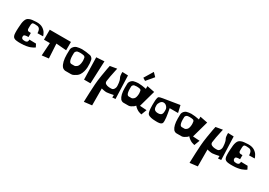

<svg xmlns="http://www.w3.org/2000/svg" viewBox="28 -1962 4919 3505"><g transform="rotate(30 2487.5 -209.0)"><path d="M493.2 -316.4 377.4 -314Q374.5 -353 367.7 -375.7Q360.8 -398.4 346.2 -411.6Q331.5 -424.8 312 -429Q292.5 -433.1 258.8 -433.1Q246.6 -433.1 241.2 -432.9Q235.8 -432.6 227.3 -431.9Q218.8 -431.2 215.3 -429.2Q211.9 -427.2 206.8 -424.1Q201.7 -420.9 200 -415.3Q198.2 -409.7 195.6 -402.3Q192.9 -395 192.4 -384Q191.9 -373 191.2 -359.9Q190.4 -346.7 190.4 -328.6Q190.4 -327.6 190.4 -318.8Q190.4 -310.1 190.4 -307.1Q190.4 -304.2 191.2 -296.4Q191.9 -288.6 193.6 -284.7Q195.3 -280.8 198.5 -275.4Q201.7 -270 206.1 -266.6Q211.9 -261.2 227.8 -259.3Q243.7 -257.3 256.8 -257.8L269.5 -258.8V-171.9Q228.5 -171.9 207.3 -167Q186 -162.1 179.7 -154.1Q173.3 -146 171.9 -129.4Q169.9 -104 187.5 -88.6Q205.1 -73.2 248.5 -74.7Q268.6 -75.2 281.7 -82.3Q294.9 -89.4 299.6 -98.6Q304.2 -107.9 306.2 -117.4Q308.1 -127 307.1 -133.3L306.2 -139.6L448.2 -136.7L480 -74.7Q477.1 -71.8 470.7 -66.9Q464.4 -62 440.9 -49.3Q417.5 -36.6 389.6 -26.9Q361.8 -17.1 314.7 -8.8Q267.6 -0.5 214.4 0Q184.1 0.5 162.6 0Q141.1 -0.5 120.8 -3.2Q100.6 -5.9 87.6 -8.8Q74.7 -11.7 62.7 -19.8Q50.8 -27.8 44.4 -35.4Q38.1 -43 32.5 -58.1Q26.9 -73.2 25.1 -87.6Q23.4 -102.1 22.5 -126.2Q21.5 -150.4 22.2 -173.3Q22.9 -196.3 24.9 -231.4Q27.8 -288.1 32.2 -323.5Q36.6 -358.9 47.6 -388.7Q58.6 -418.5 73.2 -434.1Q87.9 -449.7 115.5 -461.2Q143.1 -472.7 176.3 -476.8Q209.5 -481 261.7 -482.9Q301.8 -484.4 336.4 -476.1Q371.1 -467.8 394 -453.1Q417 -438.5 435.5 -420.4Q454.1 -402.3 464.4 -384Q474.6 -365.7 481.7 -350.6Q488.8 -335.4 491.2 -326.2Z M663.1 -271.5H538.6V-481.9H985.4V-306.2L770.5 -323.2L787.6 -19L646 -2Z M1322.3 -179.2Q1337.4 -203.6 1343.3 -239.3Q1349.1 -274.9 1347.7 -301.8Q1346.2 -328.6 1341.8 -352.1Q1339.8 -362.8 1331.3 -372.3Q1322.8 -381.8 1312.5 -385.3Q1274.4 -394.5 1239.3 -394.5H1233.4Q1204.1 -394.5 1174.3 -388.2Q1160.6 -383.3 1148.9 -369.9Q1137.2 -356.4 1134.3 -342.3Q1133.3 -337.4 1133.3 -333.5V-333L1132.3 -279.8Q1132.8 -189.9 1160.2 -152.8Q1165 -146 1174.6 -141.4Q1184.1 -136.7 1192.4 -136.7H1193.8H1252.9H1254.4Q1269.5 -136.7 1280.8 -144L1304.7 -159.2Q1315.4 -168 1322.3 -179.2ZM1468.8 -385.3Q1475.6 -354.5 1478.5 -317.1Q1481.4 -279.8 1479.7 -234.1Q1478 -188.5 1464.8 -141.8Q1451.7 -95.2 1427.7 -59.6Q1413.1 -38.1 1391.1 -21.5L1340.8 9.3Q1314.5 25.9 1283.7 26.9H1161.1Q1143.1 26.4 1122.3 16.1Q1101.6 5.9 1090.8 -8.3Q1033.7 -83 1033.2 -249L1035.6 -350.1Q1035.6 -357.9 1037.6 -366.7Q1044.4 -395 1069.1 -420.2Q1093.8 -445.3 1121.6 -453.1Q1176.8 -467.3 1227.1 -468.8Q1265.6 -468.3 1318.6 -462.2Q1371.6 -456.1 1408.2 -447.3Q1428.7 -441.9 1446.5 -423.8Q1464.4 -405.8 1468.8 -385.3Z M1536.6 -5.9 1524.9 -470.2 1692.4 -481 1672.4 -5.9Z M1818.4 -457Q1812.5 -429.2 1803.2 -383.1Q1793.9 -336.9 1775.9 -223.1Q1757.8 -109.4 1752.4 -29.8Q1747.1 49.8 1742.9 144Q1738.8 238.3 1737.3 293L1735.8 347.2L1899.4 327.6L1897.9 -28.3Q1905.3 -25.9 1917.7 -22.5Q1930.2 -19 1960.4 -14.2Q1990.7 -9.3 2011.2 -10.7Q2031.7 -12.2 2065.9 -18.3Q2100.1 -24.4 2124 -29.3L2147.9 -34.7L2145.5 18.6L2210.9 13.2L2192.9 -473.1L2073.7 -477.1Q2072.8 -468.3 2072.3 -453.9Q2071.8 -439.5 2075.7 -408Q2079.6 -376.5 2089.8 -359.9Q2100.6 -342.3 2107.2 -315.7Q2113.8 -289.1 2116 -270.5Q2118.2 -252 2120.6 -216.8Q2123.5 -177.2 2104.5 -146Q2085.4 -114.7 2056.2 -112.8Q2043.5 -111.8 2030.5 -111.8Q2017.6 -111.8 1998.3 -113Q1979 -114.3 1963.1 -119.1Q1947.3 -124 1932.9 -131.8Q1918.5 -139.6 1911.1 -153.8Q1903.8 -168 1905.3 -187Q1908.2 -222.2 1922.4 -295.9Q1936.5 -369.6 1949.2 -425.8L1961.4 -481.4Z M2512.7 -542.5 2456.1 -576.7 2569.8 -765.1 2639.6 -693.4ZM2757.3 -450.7 2660.2 -102.5 2803.2 -93.3 2759.3 22Q2725.1 14.6 2701.2 4.9Q2675.3 -5.4 2646 -26.9Q2616.7 -48.3 2600.1 -70.8Q2585.9 -53.2 2573.2 -43.5L2528.3 -15.6Q2505.9 -1 2477.5 0H2368.7Q2352.5 0 2334.7 -9.3Q2316.9 -18.6 2306.6 -31.7Q2255.9 -98.1 2255.4 -247.6L2257.3 -338.9Q2257.3 -345.7 2259.3 -353.5Q2265.6 -378.9 2287.4 -401.9Q2309.1 -424.8 2334 -431.6Q2377.9 -443.4 2427.7 -445.3Q2460.9 -445.3 2507.8 -439.7Q2554.7 -434.1 2587.9 -426.3Q2591.3 -425.3 2598.1 -422.4V-481.9ZM2512.2 -185.1Q2525.4 -207 2530.5 -239Q2535.6 -271 2534.4 -295.7Q2533.2 -320.3 2529.3 -340.8Q2527.8 -350.1 2520.3 -358.9Q2512.7 -367.7 2503.4 -370.6Q2472.2 -378.4 2438 -378.4H2433.1Q2406.7 -378.4 2380.9 -373Q2368.2 -368.7 2357.7 -356.7Q2347.2 -344.7 2344.7 -332Q2344.2 -330.1 2344.2 -323.7L2343.3 -275.4Q2343.8 -194.3 2367.7 -161.6Q2372.1 -155.3 2380.6 -151.1Q2389.2 -147 2397 -147H2397.9H2450.2H2451.7Q2465.8 -147 2475.1 -153.3L2496.1 -167Q2507.8 -177.7 2512.2 -185.1Z M3293 -484.4 3327.6 -335.9H3150.4Q3152.8 -325.7 3156.5 -308.1Q3160.2 -290.5 3168.2 -243.9Q3176.3 -197.3 3180.9 -159.4Q3185.5 -121.6 3185.5 -85Q3185.5 -48.3 3176.8 -36.1Q3168 -23.9 3153.6 -16.4Q3139.2 -8.8 3120.1 -6.3Q3101.1 -3.9 3087.4 -3.2Q3073.7 -2.4 3053.5 -3.4Q3033.2 -4.4 3029.8 -4.4Q2992.2 -4.4 2947.8 -13.2Q2903.3 -22 2879.9 -44.9Q2867.2 -57.1 2859.6 -90.6Q2852.1 -124 2850.3 -161.4Q2848.6 -198.7 2848.4 -225.6Q2848.1 -252.4 2849.1 -263.2Q2849.1 -264.6 2849.9 -289.8Q2850.6 -314.9 2851.8 -335.7Q2853 -356.4 2859.1 -378.9Q2865.2 -401.4 2875.5 -408.7Q2888.7 -418 2952.6 -429.4Q3016.6 -440.9 3126.7 -457.5Q3236.8 -474.1 3293 -484.4ZM3002.4 -370.1Q2965.8 -369.1 2940.4 -332.5Q2915 -295.9 2915 -263.2Q2915 -260.3 2915 -253.4Q2914.1 -208 2925.8 -187Q2945.8 -150.4 3007.3 -148.9Q3023.9 -148.4 3037.6 -150.6Q3051.3 -152.8 3060.5 -158Q3069.8 -163.1 3076.9 -168.2Q3084 -173.3 3088.1 -182.4Q3092.3 -191.4 3095 -198.2Q3097.7 -205.1 3098.6 -216.6Q3099.6 -228 3100.1 -234.4Q3100.6 -240.7 3100.6 -252.7Q3100.6 -264.6 3100.6 -269.5Q3101.6 -307.1 3072 -339.1Q3042.5 -371.1 3002.4 -370.1Z M3875 -450.7 3777.8 -102.5 3920.9 -93.3 3877 22Q3842.8 14.6 3818.8 4.9Q3793 -5.4 3763.7 -26.9Q3734.4 -48.3 3717.8 -70.8Q3703.6 -53.2 3690.9 -43.5L3646 -15.6Q3623.5 -1 3595.2 0H3486.3Q3470.2 0 3452.4 -9.3Q3434.6 -18.6 3424.3 -31.7Q3373.5 -98.1 3373 -247.6L3375 -338.9Q3375 -345.7 3377 -353.5Q3383.3 -378.9 3405 -401.9Q3426.8 -424.8 3451.7 -431.6Q3495.6 -443.4 3545.4 -445.3Q3578.6 -445.3 3625.5 -439.7Q3672.4 -434.1 3705.6 -426.3Q3709 -425.3 3715.8 -422.4V-481.9ZM3629.9 -185.1Q3643.1 -207 3648.2 -239Q3653.3 -271 3652.1 -295.7Q3650.9 -320.3 3647 -340.8Q3645.5 -350.1 3637.9 -358.9Q3630.4 -367.7 3621.1 -370.6Q3589.8 -378.4 3555.7 -378.4H3550.8Q3524.4 -378.4 3498.5 -373Q3485.8 -368.7 3475.3 -356.7Q3464.8 -344.7 3462.4 -332Q3461.9 -330.1 3461.9 -323.7L3460.9 -275.4Q3461.4 -194.3 3485.4 -161.6Q3489.7 -155.3 3498.3 -151.1Q3506.8 -147 3514.6 -147H3515.6H3567.9H3569.3Q3583.5 -147 3592.8 -153.3L3613.8 -167Q3625.5 -177.7 3629.9 -185.1Z M4046.4 -457Q4040.5 -429.2 4031.2 -383.1Q4022 -336.9 4003.9 -223.1Q3985.8 -109.4 3980.5 -29.8Q3975.1 49.8 3970.9 144Q3966.8 238.3 3965.3 293L3963.9 347.2L4127.4 327.6L4126 -28.3Q4133.3 -25.9 4145.8 -22.5Q4158.2 -19 4188.5 -14.2Q4218.8 -9.3 4239.3 -10.7Q4259.8 -12.2 4293.9 -18.3Q4328.1 -24.4 4352.1 -29.3L4376 -34.7L4373.5 18.6L4439 13.2L4420.9 -473.1L4301.8 -477.1Q4300.8 -468.3 4300.3 -453.9Q4299.8 -439.5 4303.7 -408Q4307.6 -376.5 4317.9 -359.9Q4328.6 -342.3 4335.2 -315.7Q4341.8 -289.1 4344 -270.5Q4346.2 -252 4348.6 -216.8Q4351.6 -177.2 4332.5 -146Q4313.5 -114.7 4284.2 -112.8Q4271.5 -111.8 4258.5 -111.8Q4245.6 -111.8 4226.3 -113Q4207 -114.3 4191.2 -119.1Q4175.3 -124 4160.9 -131.8Q4146.5 -139.6 4139.2 -153.8Q4131.8 -168 4133.3 -187Q4136.2 -222.2 4150.4 -295.9Q4164.6 -369.6 4177.2 -425.8L4189.5 -481.4Z M4953.6 -316.4 4837.9 -314Q4835 -353 4828.1 -375.7Q4821.3 -398.4 4806.6 -411.6Q4792 -424.8 4772.5 -429Q4752.9 -433.1 4719.2 -433.1Q4707 -433.1 4701.7 -432.9Q4696.3 -432.6 4687.7 -431.9Q4679.2 -431.2 4675.8 -429.2Q4672.4 -427.2 4667.2 -424.1Q4662.1 -420.9 4660.4 -415.3Q4658.7 -409.7 4656 -402.3Q4653.3 -395 4652.8 -384Q4652.3 -373 4651.6 -359.9Q4650.9 -346.7 4650.9 -328.6Q4650.9 -327.6 4650.9 -318.8Q4650.9 -310.1 4650.9 -307.1Q4650.9 -304.2 4651.6 -296.4Q4652.3 -288.6 4654.1 -284.7Q4655.8 -280.8 4658.9 -275.4Q4662.1 -270 4666.5 -266.6Q4672.4 -261.2 4688.2 -259.3Q4704.1 -257.3 4717.3 -257.8L4730 -258.8V-171.9Q4689 -171.9 4667.7 -167Q4646.5 -162.1 4640.1 -154.1Q4633.8 -146 4632.3 -129.4Q4630.4 -104 4647.9 -88.6Q4665.5 -73.2 4709 -74.7Q4729 -75.2 4742.2 -82.3Q4755.4 -89.4 4760 -98.6Q4764.6 -107.9 4766.6 -117.4Q4768.6 -127 4767.6 -133.3L4766.6 -139.6L4908.7 -136.7L4940.4 -74.7Q4937.5 -71.8 4931.2 -66.9Q4924.8 -62 4901.4 -49.3Q4877.9 -36.6 4850.1 -26.9Q4822.3 -17.1 4775.1 -8.8Q4728 -0.5 4674.8 0Q4644.5 0.5 4623 0Q4601.6 -0.5 4581.3 -3.2Q4561 -5.9 4548.1 -8.8Q4535.2 -11.7 4523.2 -19.8Q4511.2 -27.8 4504.9 -35.4Q4498.5 -43 4492.9 -58.1Q4487.3 -73.2 4485.6 -87.6Q4483.9 -102.1 4482.9 -126.2Q4481.9 -150.4 4482.7 -173.3Q4483.4 -196.3 4485.4 -231.4Q4488.3 -288.1 4492.7 -323.5Q4497.1 -358.9 4508.1 -388.7Q4519 -418.5 4533.7 -434.1Q4548.3 -449.7 4575.9 -461.2Q4603.5 -472.7 4636.7 -476.8Q4669.9 -481 4722.2 -482.9Q4762.2 -484.4 4796.9 -476.1Q4831.5 -467.8 4854.5 -453.1Q4877.4 -438.5 4896 -420.4Q4914.6 -402.3 4924.8 -384Q4935.1 -365.7 4942.1 -350.6Q4949.2 -335.4 4951.7 -326.2Z"/></g></svg>

Font: Some Time Later
Style: Regular
Weight: 400
Version: Version 003.300